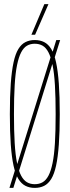

<svg xmlns="http://www.w3.org/2000/svg" viewBox="-20 -905 339 935"><path d="M45 10H26L55 -83L59 -90L229 -635L234 -645L254 -710H273L245 -621L240 -610L70 -64L65 -54ZM149 -8Q171 -8 187.5 -17.5Q204 -27 216 -49.5Q228 -72 236 -111Q244 -150 247.5 -208.5Q251 -267 251 -349Q251 -431 247.5 -490Q244 -549 236 -588Q228 -627 216 -650Q204 -673 187.5 -682.5Q171 -692 149 -692Q128 -692 111.5 -682.5Q95 -673 83 -650Q71 -627 63 -588Q55 -549 51.5 -490Q48 -431 48 -349Q48 -267 51.5 -208.5Q55 -150 63 -111Q71 -72 83 -49.5Q95 -27 111.5 -17.5Q128 -8 149 -8ZM149 10Q124 10 104 0Q84 -10 69.5 -33.5Q55 -57 46 -98Q37 -139 32.5 -201Q28 -263 28 -349Q28 -436 32.5 -498Q37 -560 46 -601.5Q55 -643 69.5 -666.5Q84 -690 104 -700Q124 -710 149 -710Q175 -710 195 -700Q215 -690 229.5 -666.5Q244 -643 253 -601.5Q262 -560 266.5 -498Q271 -436 271 -349Q271 -263 266.5 -201Q262 -139 253 -98Q244 -57 229.5 -33.5Q215 -10 195 0Q175 10 149 10ZM133 -736 196 -885H216L151 -736Z"/></svg>

Font: Georama ExtraCondensed Thin
Style: Regular
Weight: 100
Width: 2
Designer: Jean-Baptiste Levee
Foundry: Production Type
Version: Version 1.001